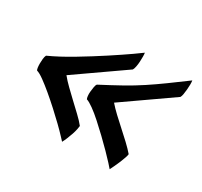

<svg xmlns="http://www.w3.org/2000/svg" viewBox="-96 -560 700 664"><g transform="rotate(30 254.5 -228.0)"><path d="M19 -253Q61 -272 111 -302Q161 -332 204.5 -360.5Q248 -389 278 -410Q308 -431 310 -433Q311 -427 311 -417.5Q311 -408 310.5 -397.5Q310 -387 308 -377Q306 -367 303 -362L114 -230Q126 -215 143 -198.5Q160 -182 178 -165Q196 -148 213 -132Q230 -116 242 -101Q242 -98 240 -88Q238 -78 234 -66Q230 -54 225 -42Q220 -30 216 -23Q214 -25 202 -38Q190 -51 171.5 -69Q153 -87 130.5 -107.5Q108 -128 86.5 -146Q65 -164 47 -177Q29 -190 18 -193Q16 -196 15 -203Q14 -210 14 -219Q14 -228 15 -237.5Q16 -247 19 -253ZM221 -254Q267 -278 302 -297.5Q337 -317 368 -337.5Q399 -358 430 -380.5Q461 -403 500 -432Q501 -426 501 -416.5Q501 -407 500 -396.5Q499 -386 497.5 -376.5Q496 -367 493 -362L304 -230Q317 -215 334.5 -198.5Q352 -182 370.5 -165.5Q389 -149 406.5 -132.5Q424 -116 437 -101Q437 -97 433.5 -86.5Q430 -76 425 -64Q420 -52 414.5 -40.5Q409 -29 406 -23Q403 -27 391 -40Q379 -53 361.5 -71Q344 -89 323 -109Q302 -129 282 -147Q262 -165 244.5 -177.5Q227 -190 217 -193Q215 -196 214 -204.5Q213 -213 214 -222.5Q215 -232 216.5 -241Q218 -250 221 -254Z"/></g></svg>

Font: Lusitana
Style: Bold Italic
Weight: 700
Designer: Ana Paula Megda
Foundry: Ana Paula Megda
Version: Version 1.000; ttfautohint (v1.1) -l 8 -r 50 -G 200 -x 14 -D